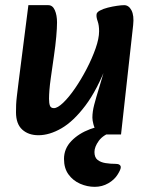

<svg xmlns="http://www.w3.org/2000/svg" viewBox="-20 -511 579 744"><path d="M129 13Q90 13 66 -9Q42 -31 42 -76Q42 -91 42.5 -105Q43 -119 45.5 -139.5Q48 -160 52 -193L90 -491H167Q184 -491 192.5 -471.5Q201 -452 201 -424Q201 -403 198 -369Q195 -335 189 -294L177 -210Q173 -182 171.5 -162Q170 -142 170 -128Q170 -111 173.5 -101.5Q177 -92 189 -92Q203 -92 225 -113Q247 -134 271 -169Q295 -204 316 -244.5Q337 -285 350.5 -323.5Q364 -362 364 -390Q364 -413 358.5 -428.5Q353 -444 354 -454Q354 -463 367 -470Q380 -477 398 -481.5Q416 -486 433.5 -488.5Q451 -491 461 -491Q479 -491 489.5 -471Q500 -451 496 -414L449 10H375Q363 10 354.5 -2Q346 -14 342 -29.5Q338 -45 338 -55Q338 -78 345 -105Q352 -132 365 -174Q378 -216 396 -282V-265Q357 -163 311 -102Q265 -41 218.5 -14Q172 13 129 13ZM228 105Q228 65 256.5 35.5Q285 6 329 -10.5Q373 -27 416 -27Q426 -27 432.5 -24Q439 -21 439 -16Q439 -13 435 -9.5Q431 -6 420 -2Q380 11 363 34.5Q346 58 346 78Q346 99 358 108.5Q370 118 389 121Q408 124 429 124Q438 124 443 127.5Q448 131 448 137Q448 146 436 165Q424 185 400 199Q376 213 347 213Q318 213 290.5 201Q263 189 245.5 165Q228 141 228 105Z"/></svg>

Font: Alkatra Medium
Style: Regular
Weight: 500
Designer: Suman Bhandary
Version: Version 1.100;gftools[0.9.22]